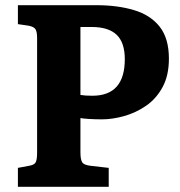

<svg xmlns="http://www.w3.org/2000/svg" viewBox="-20 -720 694 740"><path d="M49 0V-73L92 -81Q111 -84 117 -93.5Q123 -103 123 -132V-573Q123 -597 117 -607Q111 -617 90 -621L49 -627V-700H351Q433 -700 496.5 -681Q560 -662 595.5 -617Q631 -572 631 -494Q631 -429 606.5 -384Q582 -339 542.5 -312Q503 -285 458 -272.5Q413 -260 373 -260Q347 -260 323 -261.5Q299 -263 290 -265V-133Q290 -106 296.5 -95Q303 -84 329 -81L399 -73V0ZM336 -351Q461 -351 461 -492Q461 -556 429.5 -586Q398 -616 333 -616H290V-354Q308 -351 336 -351Z"/></svg>

Font: Literata 12pt
Style: Bold
Weight: 700
Designer: Latin by Veronika Burian and Jose Scaglione. Greek by Irene Vlachou. Cyrillic by Vera Evstafieva.
Foundry: TypeTogether
Version: Version 3.002